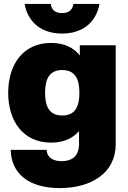

<svg xmlns="http://www.w3.org/2000/svg" viewBox="-20 -752 655 984"><path d="M286 212C446 212 573 136 573 -13V-520H389V-468C357 -508 309 -532 242 -532C98 -532 22 -421 22 -276C22 -132 98 -21 242 -21C306 -21 353 -43 385 -80V-13C385 57 338 74 296 74C254 74 221 57 219 16H35C37 136 126 212 286 212ZM106 -732C124 -634 196 -580 298 -580C400 -580 472 -634 490 -732H356C352 -702 334 -685 298 -685C262 -685 244 -702 240 -732ZM211 -276C211 -350 235 -393 299 -393C363 -393 387 -350 387 -276C387 -203 363 -160 299 -160C235 -160 211 -203 211 -276Z"/></svg>

Font: Aspekta 900
Style: Regular
Weight: 900
Designer: Ivo Dolenc
Version: Version 2.000